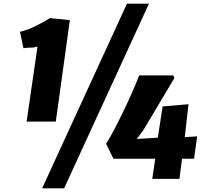

<svg xmlns="http://www.w3.org/2000/svg" viewBox="-20 -968 1122 1039"><path d="M124 -310 183 -716Q160.5 -709.5 147 -710.2Q133.5 -711 107 -707L88 -796Q128.5 -805 173.5 -827.5Q218.5 -850 250 -870H251L358 -859L282 -310ZM667 -948H786L327 51H208ZM804 0 820 -109H594L554 -190Q573 -219.5 597 -265Q621 -310.5 646.5 -363.2Q672 -416 694.8 -467.5Q717.5 -519 733 -560H918L924 -546L754 -261L720 -216L834 -223L860 -392L1000 -404L980 -226L1047 -230L1030 -109H965L951 0Z"/></svg>

Font: Merriweather Sans ExtraBold
Style: Italic
Weight: 800
Italic angle: -7.5°
Designer: Eben Sorkin
Foundry: Eben Sorkin
Version: Version 2.001; ttfautohint (v1.8.3)